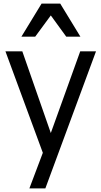

<svg xmlns="http://www.w3.org/2000/svg" viewBox="-20 -828 559 1058"><path d="M216 14 10 -545H103L260 -95L422 -545H509L230 210H142ZM423 -626H345L260 -743L174 -626H98L209 -808H312Z"/></svg>

Font: Application
Style: Regular
Weight: 400
Designer: Wei Huang
Foundry: Wei Huang
Version: Version 0.012